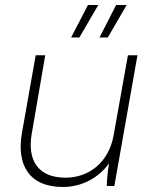

<svg xmlns="http://www.w3.org/2000/svg" viewBox="-20 -740 606 764"><path d="M230 4C305 4 371 -31 414 -90C408 -54 405 -21 405 0H435L527 -520H489L432 -201C413 -95 335 -33 241 -33C128 -33 89 -106 106 -206L160 -520H122L67 -209C46 -86 94 4 230 4ZM263 -591H296L371 -720H330ZM376 -591H409L484 -720H442Z"/></svg>

Font: Fixel Text 20240404 ExtraLight
Style: Italic
Weight: 200
Width: 4
Italic angle: -10°
Designer: AlfaBravo + MacPaw
Foundry: Kyrylo Tkachov, Marchela Mozhyna, Serhii Makarenko, Maria Weinstein, Zakhar Kryvoshyya
Version: Version 1.211;Glyphs 3.2 (3225)